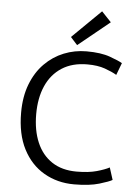

<svg xmlns="http://www.w3.org/2000/svg" viewBox="-62 -978 736 1039"><g transform="rotate(5 306.5 -458.0)"><path d="M380 15Q289 15 216.5 -27Q144 -69 102.5 -149.5Q61 -230 61 -347Q61 -434 87 -501.5Q113 -569 158.5 -615Q204 -661 262.5 -684.5Q321 -708 385 -708Q464 -708 513.5 -690Q563 -672 581 -661L556 -595Q531 -610 491.5 -624Q452 -638 396 -638Q314 -638 257.5 -601.5Q201 -565 172 -499.5Q143 -434 143 -346Q143 -258 171 -192.5Q199 -127 253.5 -91Q308 -55 387 -55Q453 -55 497 -67.5Q541 -80 565 -93L586 -27Q570 -17 516.5 -1Q463 15 380 15ZM331 -737 294 -778 450 -931 502 -876Z"/></g></svg>

Font: Ubuntu Sans
Style: Regular
Weight: 400
Designer: Dalton Maag Ltd
Foundry: Dalton Maag Ltd
Version: Version 1.006; ttfautohint (v1.8.4.7-5d5b)